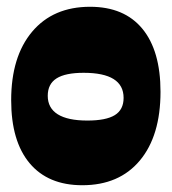

<svg xmlns="http://www.w3.org/2000/svg" viewBox="-20 -535 507 567"><path d="M13 -239Q13 -368 75 -441.5Q137 -515 246 -515Q347 -515 400.5 -450Q454 -385 454 -264Q454 -134 393 -61Q332 12 223 12Q122 12 67.5 -53Q13 -118 13 -239ZM345 -246Q345 -320 227 -320Q173 -320 147 -303.5Q121 -287 121 -252Q121 -216 150.5 -197.5Q180 -179 238 -179Q293 -179 319 -195Q345 -211 345 -246Z"/></svg>

Font: Alegreya SC Black
Style: Regular
Weight: 900
Designer: Juan Pablo del Peral
Foundry: Huerta Tipografica
Version: Version 2.007; ttfautohint (v1.6)